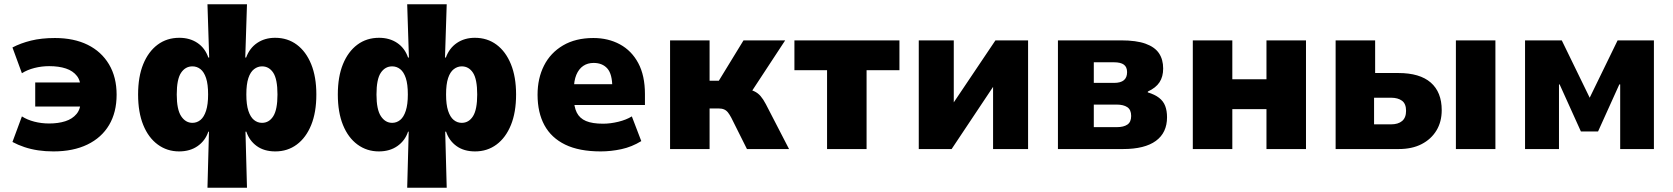

<svg xmlns="http://www.w3.org/2000/svg" viewBox="-20 -694 7790 894"><path d="M229 11Q191 11 157.5 6Q124 1 94 -9Q64 -19 38 -33L82 -152Q107 -136 140 -127.5Q173 -119 209 -119Q251 -119 284 -129.5Q317 -140 336.5 -163.5Q356 -187 355 -224L359 -198H144V-310H359L355 -275Q357 -316 338.5 -340Q320 -364 287 -375Q254 -386 209 -386Q174 -386 140.5 -377.5Q107 -369 82 -353L38 -473Q76 -493 124.5 -505Q173 -517 236 -517Q324 -517 388 -485.5Q452 -454 487.5 -394.5Q523 -335 523 -253Q523 -171 488 -112Q453 -53 387 -21Q321 11 229 11Z M946 180 953 -81H950Q936 -39 900.5 -14Q865 11 814 11Q758 11 714.5 -21Q671 -53 647 -112Q623 -171 623 -254Q623 -337 647 -395.5Q671 -454 714 -486Q757 -518 815 -518Q864 -518 899.5 -494Q935 -470 950 -426H954L946 -674H1130L1122 -426H1126Q1142 -470 1177.5 -494Q1213 -518 1261 -518Q1319 -518 1362 -486Q1405 -454 1429 -395Q1453 -336 1453 -254Q1453 -171 1429 -112Q1405 -53 1362 -21Q1319 11 1262 11Q1210 11 1175.5 -14Q1141 -39 1127 -81H1123L1130 180ZM876 -122Q897 -122 913.5 -135.5Q930 -149 939.5 -178.5Q949 -208 949 -254Q949 -302 939.5 -330.5Q930 -359 913.5 -372Q897 -385 876 -385Q843 -385 823 -355Q803 -325 803 -254Q803 -184 823.5 -153Q844 -122 876 -122ZM1200 -122Q1233 -122 1252.5 -153Q1272 -184 1272 -254Q1272 -325 1252.5 -355Q1233 -385 1200 -385Q1180 -385 1163 -372Q1146 -359 1136.5 -330.5Q1127 -302 1127 -254Q1127 -207 1136.5 -178Q1146 -149 1162.5 -135.5Q1179 -122 1200 -122Z M1876 180 1883 -81H1880Q1866 -39 1830.5 -14Q1795 11 1744 11Q1688 11 1644.5 -21Q1601 -53 1577 -112Q1553 -171 1553 -254Q1553 -337 1577 -395.5Q1601 -454 1644 -486Q1687 -518 1745 -518Q1794 -518 1829.5 -494Q1865 -470 1880 -426H1884L1876 -674H2060L2052 -426H2056Q2072 -470 2107.5 -494Q2143 -518 2191 -518Q2249 -518 2292 -486Q2335 -454 2359 -395Q2383 -336 2383 -254Q2383 -171 2359 -112Q2335 -53 2292 -21Q2249 11 2192 11Q2140 11 2105.5 -14Q2071 -39 2057 -81H2053L2060 180ZM1806 -122Q1827 -122 1843.5 -135.5Q1860 -149 1869.5 -178.5Q1879 -208 1879 -254Q1879 -302 1869.5 -330.5Q1860 -359 1843.5 -372Q1827 -385 1806 -385Q1773 -385 1753 -355Q1733 -325 1733 -254Q1733 -184 1753.5 -153Q1774 -122 1806 -122ZM2130 -122Q2163 -122 2182.5 -153Q2202 -184 2202 -254Q2202 -325 2182.5 -355Q2163 -385 2130 -385Q2110 -385 2093 -372Q2076 -359 2066.5 -330.5Q2057 -302 2057 -254Q2057 -207 2066.5 -178Q2076 -149 2092.5 -135.5Q2109 -122 2130 -122Z M2777 11Q2677 11 2612 -20.5Q2547 -52 2515 -111Q2483 -170 2483 -253Q2483 -329 2513 -388.5Q2543 -448 2601.5 -482.5Q2660 -517 2743 -517Q2812 -517 2866.5 -487.5Q2921 -458 2952 -400Q2983 -342 2983 -256V-205H2630V-302H2841L2831 -287Q2831 -349 2808 -375Q2785 -401 2744 -401Q2716 -401 2695.5 -387Q2675 -373 2663.5 -345.5Q2652 -318 2652 -276V-240Q2652 -197 2665.5 -170Q2679 -143 2708.5 -130.5Q2738 -118 2788 -118Q2822 -118 2859 -127Q2896 -136 2922 -152L2966 -37Q2922 -10 2873.5 0.5Q2825 11 2777 11Z M3100 0V-506H3284V-318H3327L3442 -506H3636L3464 -244L3449 -281Q3475 -277 3492 -269Q3509 -261 3521.5 -246.5Q3534 -232 3546 -209L3654 0H3458L3385 -146Q3377 -161 3369.5 -170.5Q3362 -180 3351.5 -184.5Q3341 -189 3326 -189H3284V0Z M3831 0V-367H3679V-506H4168V-367H4015V0Z M4258 0V-506H4421V-201H4410L4615 -506H4767V0H4604V-306H4615L4411 0Z M4906 0V-506H5201Q5271 -506 5314 -490.5Q5357 -475 5376.5 -446Q5396 -417 5396 -375Q5396 -337 5379 -311Q5362 -285 5325 -268L5324 -264Q5357 -254 5377 -238.5Q5397 -223 5405.5 -200.5Q5414 -178 5414 -148Q5414 -76 5362 -38Q5310 0 5209 0ZM5073 -102H5180Q5212 -102 5229.5 -114Q5247 -126 5247 -154Q5247 -183 5229 -195Q5211 -207 5180 -207H5073ZM5073 -308H5167Q5198 -308 5213 -320.5Q5228 -333 5228 -358Q5228 -382 5213 -393Q5198 -404 5167 -404H5073Z M5534 0V-506H5718V-325H5877V-506H6061V0H5877V-186H5718V0Z M6199 0V-506H6383V-354H6491Q6591 -354 6642 -309.5Q6693 -265 6693 -181Q6693 -127 6668.5 -86.5Q6644 -46 6599.5 -23Q6555 0 6493 0ZM6378 -115H6457Q6490 -115 6508.5 -130.5Q6527 -146 6527 -178Q6527 -211 6508 -225Q6489 -239 6457 -239H6378ZM6759 0V-506H6943V0Z M7081 0V-506H7252L7382 -239L7512 -506H7681V0H7524V-301H7520L7421 -82H7341L7242 -301H7239V0Z"/></svg>

Font: Nunito Sans 7pt SemiCondensed Black
Style: Regular
Weight: 900
Width: 4
Designer: Vernon Adams
Foundry: Vernon Adams
Version: Version 3.101;gftools[0.9.27]